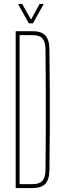

<svg xmlns="http://www.w3.org/2000/svg" viewBox="-20 -959 326 979"><path d="M60 0V-800H146Q191 -800 211.2 -778.2Q231.5 -756.5 232 -707Q233.5 -597 234 -498.2Q234.5 -399.5 234 -301Q233.5 -202.5 232 -93Q231.5 -43.5 211.2 -21.8Q191 0 145 0ZM80 -20H145Q181 -20 196.2 -37Q211.5 -54 212 -93Q213 -170 213.2 -246.8Q213.5 -323.5 213.5 -400Q213.5 -476.5 213.2 -553.2Q213 -630 212 -707Q211.5 -746 196.5 -763Q181.5 -780 146 -780H80ZM127 -840 72 -939H93L138 -859L182 -939H203L148 -840Z"/></svg>

Font: Big Shoulders Display Thin Thin
Style: Regular
Weight: 250
Version: Version 2.002